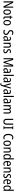

<svg xmlns="http://www.w3.org/2000/svg" viewBox="6547 -7413 1040 14174"><g transform="rotate(90 7067.0 -326.0)"><path d="M547 -66H444L159 -651H155Q157 -612 159 -571Q161 -530 161 -492V-66H80V-780H183L468 -202H471Q469 -240 467.5 -282.5Q466 -325 466 -360V-780H547Z M1073 -335Q1073 -207 1022 -131.5Q971 -56 871 -56Q777 -56 724.5 -131.5Q672 -207 672 -335Q672 -468 723 -540.5Q774 -613 873 -613Q966 -613 1019.5 -542Q1073 -471 1073 -335ZM757 -335Q757 -235 785 -181.5Q813 -128 873 -128Q932 -128 960.5 -180.5Q989 -233 989 -335Q989 -436 960.5 -488.5Q932 -541 873 -541Q812 -541 784.5 -488.5Q757 -436 757 -335Z M1336 -128Q1350 -128 1365 -131Q1380 -134 1392 -138V-72Q1377 -65 1356.5 -60.5Q1336 -56 1313 -56Q1257 -56 1225.5 -91Q1194 -126 1194 -206V-535H1136V-578L1197 -604L1223 -724H1277V-603H1386V-535H1277V-214Q1277 -171 1291 -149.5Q1305 -128 1336 -128Z M1856 -335Q1856 -207 1805 -131.5Q1754 -56 1654 -56Q1560 -56 1507.5 -131.5Q1455 -207 1455 -335Q1455 -468 1506 -540.5Q1557 -613 1656 -613Q1749 -613 1802.5 -542Q1856 -471 1856 -335ZM1540 -335Q1540 -235 1568 -181.5Q1596 -128 1656 -128Q1715 -128 1743.5 -180.5Q1772 -233 1772 -335Q1772 -436 1743.5 -488.5Q1715 -541 1656 -541Q1595 -541 1567.5 -488.5Q1540 -436 1540 -335Z M2562 -261Q2562 -199 2536.5 -153Q2511 -107 2464 -81.5Q2417 -56 2354 -56Q2255 -56 2191 -88V-175Q2225 -156 2268.5 -145.5Q2312 -135 2353 -135Q2412 -135 2444 -168.5Q2476 -202 2476 -253Q2476 -287 2464 -311Q2452 -335 2424 -355Q2396 -375 2348 -397Q2300 -420 2266.5 -446.5Q2233 -473 2215 -510.5Q2197 -548 2197 -604Q2196 -660 2221 -702Q2246 -744 2290.5 -767Q2335 -790 2393 -790Q2440 -790 2480.5 -779.5Q2521 -769 2553 -754L2526 -677Q2493 -693 2460 -702Q2427 -711 2394 -711Q2341 -711 2312.5 -681.5Q2284 -652 2284 -606Q2284 -570 2295.5 -546.5Q2307 -523 2334 -503.5Q2361 -484 2408 -462Q2485 -426 2523.5 -380Q2562 -334 2562 -261Z M2839 -612Q2921 -612 2957.5 -565.5Q2994 -519 2994 -429V-66H2932L2918 -141H2915Q2890 -98 2857.5 -77Q2825 -56 2775 -56Q2710 -56 2675.5 -101.5Q2641 -147 2641 -216Q2641 -295 2692 -339.5Q2743 -384 2842 -387L2912 -390V-425Q2912 -488 2891 -516Q2870 -544 2828 -544Q2800 -544 2771 -534.5Q2742 -525 2712 -509L2686 -571Q2718 -591 2757 -601.5Q2796 -612 2839 -612ZM2855 -328Q2786 -325 2756 -297Q2726 -269 2726 -217Q2726 -169 2746 -146.5Q2766 -124 2801 -124Q2851 -124 2881.5 -164Q2912 -204 2912 -279V-331Z M3349 -613Q3423 -613 3461 -567.5Q3499 -522 3499 -426V-66H3416V-413Q3416 -476 3396 -508Q3376 -540 3333 -540Q3269 -540 3243 -492.5Q3217 -445 3217 -345V-66H3134V-603H3201L3211 -530H3216Q3236 -570 3271.5 -591.5Q3307 -613 3349 -613Z M3913 -211Q3913 -136 3867.5 -96Q3822 -56 3743 -56Q3699 -56 3665.5 -64.5Q3632 -73 3607 -87V-170Q3631 -153 3667.5 -140.5Q3704 -128 3741 -128Q3786 -128 3809 -149Q3832 -170 3832 -207Q3832 -238 3811 -260Q3790 -282 3735 -309Q3696 -329 3667 -350.5Q3638 -372 3622 -400.5Q3606 -429 3606 -471Q3606 -537 3652 -575Q3698 -613 3772 -613Q3810 -613 3844 -603.5Q3878 -594 3909 -577L3879 -511Q3854 -525 3827 -534Q3800 -543 3771 -543Q3731 -543 3708.5 -524Q3686 -505 3686 -474Q3686 -442 3708.5 -422Q3731 -402 3787 -373Q3845 -342 3879 -308Q3913 -274 3913 -211Z M4544 -66 4355 -673H4351Q4354 -629 4355.5 -588Q4357 -547 4357 -517V-66H4276V-780H4399L4582 -196H4585L4768 -780H4892V-66H4808V-517Q4808 -548 4809.5 -588Q4811 -628 4813 -673H4809L4619 -66Z M5207 -612Q5289 -612 5325.5 -565.5Q5362 -519 5362 -429V-66H5300L5286 -141H5283Q5258 -98 5225.5 -77Q5193 -56 5143 -56Q5078 -56 5043.5 -101.5Q5009 -147 5009 -216Q5009 -295 5060 -339.5Q5111 -384 5210 -387L5280 -390V-425Q5280 -488 5259 -516Q5238 -544 5196 -544Q5168 -544 5139 -534.5Q5110 -525 5080 -509L5054 -571Q5086 -591 5125 -601.5Q5164 -612 5207 -612ZM5223 -328Q5154 -325 5124 -297Q5094 -269 5094 -217Q5094 -169 5114 -146.5Q5134 -124 5169 -124Q5219 -124 5249.5 -164Q5280 -204 5280 -279V-331Z M5585 -66H5502V-826H5585Z M5891 -612Q5973 -612 6009.5 -565.5Q6046 -519 6046 -429V-66H5984L5970 -141H5967Q5942 -98 5909.5 -77Q5877 -56 5827 -56Q5762 -56 5727.5 -101.5Q5693 -147 5693 -216Q5693 -295 5744 -339.5Q5795 -384 5894 -387L5964 -390V-425Q5964 -488 5943 -516Q5922 -544 5880 -544Q5852 -544 5823 -534.5Q5794 -525 5764 -509L5738 -571Q5770 -591 5809 -601.5Q5848 -612 5891 -612ZM5907 -328Q5838 -325 5808 -297Q5778 -269 5778 -217Q5778 -169 5798 -146.5Q5818 -124 5853 -124Q5903 -124 5933.5 -164Q5964 -204 5964 -279V-331Z M6118 -603H6205L6291 -298Q6300 -266 6308 -233.5Q6316 -201 6321 -169H6325Q6329 -196 6337 -229.5Q6345 -263 6355 -299L6438 -603H6524L6344 13Q6320 93 6283.5 133.5Q6247 174 6185 174Q6169 174 6155 172Q6141 170 6128 166V95Q6138 97 6150 99Q6162 101 6173 101Q6207 101 6227 77.5Q6247 54 6262 1L6282 -68Z M6763 -612Q6845 -612 6881.5 -565.5Q6918 -519 6918 -429V-66H6856L6842 -141H6839Q6814 -98 6781.5 -77Q6749 -56 6699 -56Q6634 -56 6599.5 -101.5Q6565 -147 6565 -216Q6565 -295 6616 -339.5Q6667 -384 6766 -387L6836 -390V-425Q6836 -488 6815 -516Q6794 -544 6752 -544Q6724 -544 6695 -534.5Q6666 -525 6636 -509L6610 -571Q6642 -591 6681 -601.5Q6720 -612 6763 -612ZM6779 -328Q6710 -325 6680 -297Q6650 -269 6650 -217Q6650 -169 6670 -146.5Q6690 -124 6725 -124Q6775 -124 6805.5 -164Q6836 -204 6836 -279V-331Z M7141 -66H7058V-826H7141Z M7447 -612Q7529 -612 7565.5 -565.5Q7602 -519 7602 -429V-66H7540L7526 -141H7523Q7498 -98 7465.5 -77Q7433 -56 7383 -56Q7318 -56 7283.5 -101.5Q7249 -147 7249 -216Q7249 -295 7300 -339.5Q7351 -384 7450 -387L7520 -390V-425Q7520 -488 7499 -516Q7478 -544 7436 -544Q7408 -544 7379 -534.5Q7350 -525 7320 -509L7294 -571Q7326 -591 7365 -601.5Q7404 -612 7447 -612ZM7463 -328Q7394 -325 7364 -297Q7334 -269 7334 -217Q7334 -169 7354 -146.5Q7374 -124 7409 -124Q7459 -124 7489.5 -164Q7520 -204 7520 -279V-331Z M8218 -613Q8290 -613 8325.5 -566.5Q8361 -520 8361 -423V-66H8278V-411Q8278 -479 8258 -509.5Q8238 -540 8197 -540Q8140 -540 8116 -494.5Q8092 -449 8092 -362V-66H8010V-413Q8010 -480 7990.5 -510Q7971 -540 7930 -540Q7868 -540 7846.5 -487Q7825 -434 7825 -346V-66H7742V-603H7809L7819 -530H7824Q7842 -571 7875.5 -592Q7909 -613 7952 -613Q8002 -613 8033.5 -589Q8065 -565 8077 -526H8083Q8125 -613 8218 -613Z M9187 -298Q9187 -180 9132 -118Q9077 -56 8968 -56Q8861 -56 8805.5 -117.5Q8750 -179 8750 -298V-780H8836V-297Q8836 -213 8870 -173Q8904 -133 8970 -133Q9100 -133 9100 -298V-780H9187Z M9524 -66H9297V-115L9368 -133V-713L9297 -731V-780H9524V-731L9453 -713V-133L9524 -115Z M10133 -714Q10072 -714 10031.5 -675Q9991 -636 9971 -570Q9951 -504 9951 -423Q9951 -288 9999.5 -210.5Q10048 -133 10137 -133Q10171 -133 10202.5 -140.5Q10234 -148 10263 -160V-84Q10206 -56 10126 -56Q10042 -56 9982.5 -100.5Q9923 -145 9892 -227Q9861 -309 9861 -424Q9861 -527 9891.5 -610.5Q9922 -694 9982 -742.5Q10042 -791 10132 -791Q10216 -791 10284 -753L10252 -680Q10226 -695 10196.5 -704.5Q10167 -714 10133 -714Z M10757 -335Q10757 -207 10706 -131.5Q10655 -56 10555 -56Q10461 -56 10408.5 -131.5Q10356 -207 10356 -335Q10356 -468 10407 -540.5Q10458 -613 10557 -613Q10650 -613 10703.5 -542Q10757 -471 10757 -335ZM10441 -335Q10441 -235 10469 -181.5Q10497 -128 10557 -128Q10616 -128 10644.5 -180.5Q10673 -233 10673 -335Q10673 -436 10644.5 -488.5Q10616 -541 10557 -541Q10496 -541 10468.5 -488.5Q10441 -436 10441 -335Z M11089 -613Q11163 -613 11201 -567.5Q11239 -522 11239 -426V-66H11156V-413Q11156 -476 11136 -508Q11116 -540 11073 -540Q11009 -540 10983 -492.5Q10957 -445 10957 -345V-66H10874V-603H10941L10951 -530H10956Q10976 -570 11011.5 -591.5Q11047 -613 11089 -613Z M11530 -56Q11446 -56 11400 -126.5Q11354 -197 11354 -334Q11354 -469 11400 -541Q11446 -613 11528 -613Q11572 -613 11606 -591.5Q11640 -570 11662 -534H11666Q11665 -553 11664 -573.5Q11663 -594 11663 -609V-826H11746V-66H11679L11667 -135H11663Q11640 -98 11608 -77Q11576 -56 11530 -56ZM11547 -126Q11607 -126 11635 -172.5Q11663 -219 11663 -312V-338Q11663 -440 11636 -490Q11609 -540 11546 -540Q11491 -540 11465 -486Q11439 -432 11439 -333Q11439 -232 11465.5 -179Q11492 -126 11547 -126Z M12054 -612Q12113 -612 12153.5 -581Q12194 -550 12214.5 -496Q12235 -442 12235 -374V-318H11946Q11949 -127 12081 -127Q12148 -127 12213 -164V-90Q12181 -73 12147.5 -64.5Q12114 -56 12073 -56Q12002 -56 11955.5 -90.5Q11909 -125 11886 -187Q11863 -249 11863 -331Q11863 -466 11913 -539Q11963 -612 12054 -612ZM12054 -544Q11957 -544 11947 -384H12154Q12153 -451 12129 -497.5Q12105 -544 12054 -544Z M12564 -613Q12638 -613 12676 -567.5Q12714 -522 12714 -426V-66H12631V-413Q12631 -476 12611 -508Q12591 -540 12548 -540Q12484 -540 12458 -492.5Q12432 -445 12432 -345V-66H12349V-603H12416L12426 -530H12431Q12451 -570 12486.5 -591.5Q12522 -613 12564 -613Z M13128 -211Q13128 -136 13082.5 -96Q13037 -56 12958 -56Q12914 -56 12880.5 -64.5Q12847 -73 12822 -87V-170Q12846 -153 12882.5 -140.5Q12919 -128 12956 -128Q13001 -128 13024 -149Q13047 -170 13047 -207Q13047 -238 13026 -260Q13005 -282 12950 -309Q12911 -329 12882 -350.5Q12853 -372 12837 -400.5Q12821 -429 12821 -471Q12821 -537 12867 -575Q12913 -613 12987 -613Q13025 -613 13059 -603.5Q13093 -594 13124 -577L13094 -511Q13069 -525 13042 -534Q13015 -543 12986 -543Q12946 -543 12923.5 -524Q12901 -505 12901 -474Q12901 -442 12923.5 -422Q12946 -402 13002 -373Q13060 -342 13094 -308Q13128 -274 13128 -211Z M13402 -612Q13461 -612 13501.5 -581Q13542 -550 13562.5 -496Q13583 -442 13583 -374V-318H13294Q13297 -127 13429 -127Q13496 -127 13561 -164V-90Q13529 -73 13495.5 -64.5Q13462 -56 13421 -56Q13350 -56 13303.5 -90.5Q13257 -125 13234 -187Q13211 -249 13211 -331Q13211 -466 13261 -539Q13311 -612 13402 -612ZM13402 -544Q13305 -544 13295 -384H13502Q13501 -451 13477 -497.5Q13453 -544 13402 -544Z M13848 -56Q13764 -56 13718 -126.5Q13672 -197 13672 -334Q13672 -469 13718 -541Q13764 -613 13846 -613Q13890 -613 13924 -591.5Q13958 -570 13980 -534H13984Q13983 -553 13982 -573.5Q13981 -594 13981 -609V-826H14064V-66H13997L13985 -135H13981Q13958 -98 13926 -77Q13894 -56 13848 -56ZM13865 -126Q13925 -126 13953 -172.5Q13981 -219 13981 -312V-338Q13981 -440 13954 -490Q13927 -540 13864 -540Q13809 -540 13783 -486Q13757 -432 13757 -333Q13757 -232 13783.5 -179Q13810 -126 13865 -126Z"/></g></svg>

Font: Noto Sans Malayalam UI Condensed
Style: Regular
Weight: 400
Width: 3
Designer: Jelle Bosma - Monotype Design Team
Foundry: Monotype Imaging Inc.
Version: Version 2.104; ttfautohint (v1.8.4.7-5d5b)